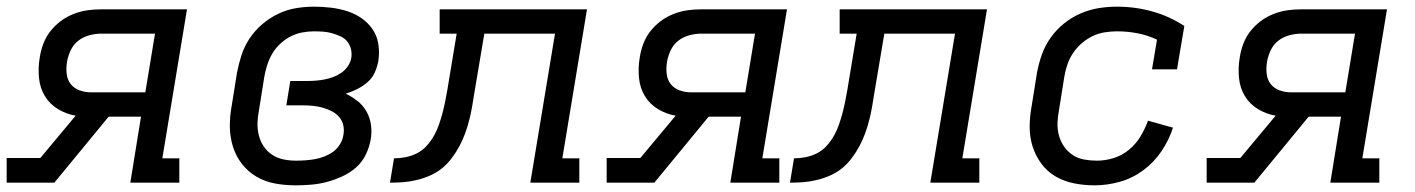

<svg xmlns="http://www.w3.org/2000/svg" viewBox="-26 -548 4246 576"><path d="M-6 0V-74H95L201 -201Q172 -206 147.5 -221Q123 -236 108.5 -260Q94 -284 91 -314Q88 -344 93 -374Q96 -395 103.5 -415.5Q111 -436 124.5 -453.5Q138 -471 156 -484.5Q174 -498 194.5 -506Q215 -514 235.5 -517Q256 -520 277 -520H535L461 -73H512V0H365L397 -198H300L137 0ZM247 -271H410L439 -447H277Q260 -447 241.5 -442Q223 -437 208.5 -425.5Q194 -414 186 -397Q178 -380 175 -362Q172 -344 174 -326.5Q176 -309 186 -296Q196 -283 212.5 -277Q229 -271 247 -271Z M861 8Q829 8 799 2.5Q769 -3 743.5 -18Q718 -33 700 -56Q682 -79 673 -107.5Q664 -136 663.5 -167Q663 -198 669 -230L685 -330Q690 -356 698.5 -382.5Q707 -409 723 -433Q739 -457 761.5 -476Q784 -495 809.5 -507Q835 -519 862 -523.5Q889 -528 916 -528Q941 -528 966.5 -525Q992 -522 1015.5 -514.5Q1039 -507 1058.5 -493.5Q1078 -480 1091.5 -460.5Q1105 -441 1109 -416Q1113 -391 1109 -365Q1106 -348 1098.5 -331Q1091 -314 1076.5 -301.5Q1062 -289 1045 -280.5Q1028 -272 1011 -267Q1030 -258 1046.5 -245Q1063 -232 1073.5 -213.5Q1084 -195 1087 -173Q1090 -151 1086 -129Q1082 -106 1071 -83.5Q1060 -61 1041.5 -45Q1023 -29 1000 -18.5Q977 -8 954 -2Q931 4 907.5 6Q884 8 861 8ZM862 -66Q876 -66 890 -67Q904 -68 918.5 -70.5Q933 -73 947 -78.5Q961 -84 973 -92.5Q985 -101 993.5 -114.5Q1002 -128 1004 -142Q1007 -157 1004 -171.5Q1001 -186 991.5 -197Q982 -208 969 -214.5Q956 -221 942 -225Q928 -229 912.5 -230.5Q897 -232 882 -232H833L845 -305H894Q907 -305 920.5 -306Q934 -307 947 -309.5Q960 -312 973.5 -317Q987 -322 998.5 -330Q1010 -338 1018 -350Q1026 -362 1028 -375Q1030 -389 1026.5 -402Q1023 -415 1015 -424.5Q1007 -434 994.5 -439.5Q982 -445 969.5 -448.5Q957 -452 943.5 -453Q930 -454 916 -454Q898 -454 880 -450.5Q862 -447 845.5 -438.5Q829 -430 814.5 -416.5Q800 -403 790.5 -386.5Q781 -370 775.5 -352.5Q770 -335 767 -318L751 -218Q747 -198 746.5 -179Q746 -160 750.5 -142Q755 -124 765 -109Q775 -94 790 -84Q805 -74 823.5 -70Q842 -66 862 -66Z M1565 0 1639 -447H1427L1397 -269Q1394 -249 1390.5 -229Q1387 -209 1382 -189Q1377 -169 1370 -149.5Q1363 -130 1353 -111Q1343 -92 1330 -74.5Q1317 -57 1300.5 -43.5Q1284 -30 1264.5 -21.5Q1245 -13 1224.5 -8Q1204 -3 1184 -1.5Q1164 0 1144 0L1156 -73Q1173 -73 1191 -76.5Q1209 -80 1225.5 -88.5Q1242 -97 1254.5 -111Q1267 -125 1276 -141Q1285 -157 1291 -174.5Q1297 -192 1301.5 -209Q1306 -226 1309.5 -243.5Q1313 -261 1316 -278L1344 -447H1293V-520H1735L1661 -73H1712V0Z M1794 0V-74H1895L2001 -201Q1972 -206 1947.5 -221Q1923 -236 1908.5 -260Q1894 -284 1891 -314Q1888 -344 1893 -374Q1896 -395 1903.5 -415.5Q1911 -436 1924.5 -453.5Q1938 -471 1956 -484.5Q1974 -498 1994.5 -506Q2015 -514 2035.5 -517Q2056 -520 2077 -520H2335L2261 -73H2312V0H2165L2197 -198H2100L1937 0ZM2047 -271H2210L2239 -447H2077Q2060 -447 2041.5 -442Q2023 -437 2008.5 -425.5Q1994 -414 1986 -397Q1978 -380 1975 -362Q1972 -344 1974 -326.5Q1976 -309 1986 -296Q1996 -283 2012.5 -277Q2029 -271 2047 -271Z M2765 0 2839 -447H2627L2597 -269Q2594 -249 2590.5 -229Q2587 -209 2582 -189Q2577 -169 2570 -149.5Q2563 -130 2553 -111Q2543 -92 2530 -74.5Q2517 -57 2500.5 -43.5Q2484 -30 2464.5 -21.5Q2445 -13 2424.5 -8Q2404 -3 2384 -1.5Q2364 0 2344 0L2356 -73Q2373 -73 2391 -76.5Q2409 -80 2425.5 -88.5Q2442 -97 2454.5 -111Q2467 -125 2476 -141Q2485 -157 2491 -174.5Q2497 -192 2501.5 -209Q2506 -226 2509.5 -243.5Q2513 -261 2516 -278L2544 -447H2493V-520H2935L2861 -73H2912V0Z M3258 8Q3226 8 3196 2Q3166 -4 3141 -18.5Q3116 -33 3098.5 -56.5Q3081 -80 3072 -108Q3063 -136 3063 -167Q3063 -198 3069 -230L3085 -330Q3090 -357 3099.5 -384Q3109 -411 3126 -435Q3143 -459 3166 -477.5Q3189 -496 3215.5 -507.5Q3242 -519 3269.5 -523.5Q3297 -528 3325 -528Q3380 -528 3431.5 -513.5Q3483 -499 3527 -470L3505 -340H3430L3445 -429Q3418 -442 3387.5 -448Q3357 -454 3325 -454Q3307 -454 3288 -451Q3269 -448 3251.5 -439.5Q3234 -431 3219 -418Q3204 -405 3193 -388.5Q3182 -372 3176 -354Q3170 -336 3167 -318L3151 -218Q3147 -198 3146.5 -178.5Q3146 -159 3151 -141Q3156 -123 3166.5 -108Q3177 -93 3192 -83Q3207 -73 3226 -69.5Q3245 -66 3265 -66Q3289 -66 3314 -73.5Q3339 -81 3360 -98Q3381 -115 3395 -138Q3409 -161 3418 -186L3493 -165Q3481 -128 3458.5 -94.5Q3436 -61 3403.5 -37Q3371 -13 3333 -2.5Q3295 8 3258 8Z M3594 0V-74H3695L3801 -201Q3772 -206 3747.5 -221Q3723 -236 3708.5 -260Q3694 -284 3691 -314Q3688 -344 3693 -374Q3696 -395 3703.5 -415.5Q3711 -436 3724.5 -453.5Q3738 -471 3756 -484.5Q3774 -498 3794.5 -506Q3815 -514 3835.5 -517Q3856 -520 3877 -520H4135L4061 -73H4112V0H3965L3997 -198H3900L3737 0ZM3847 -271H4010L4039 -447H3877Q3860 -447 3841.5 -442Q3823 -437 3808.5 -425.5Q3794 -414 3786 -397Q3778 -380 3775 -362Q3772 -344 3774 -326.5Q3776 -309 3786 -296Q3796 -283 3812.5 -277Q3829 -271 3847 -271Z"/></svg>

Font: Iosevka HT Extended
Style: Italic
Weight: 400
Width: 7
Italic angle: -9°
Monospace: yes
Designer: Belleve Invis
Foundry: Belleve Invis
Version: Version 32.3.0; ttfautohint (v1.8.4)